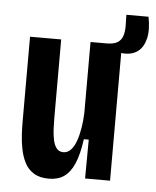

<svg xmlns="http://www.w3.org/2000/svg" viewBox="-49 -687 602 743"><g transform="rotate(5 251.5 -316.0)"><path d="M168 13Q132 13 109 -1.5Q86 -16 74 -40Q62 -64 56.5 -92Q51 -120 49.5 -147Q48 -174 48 -195V-528H169V-224Q169 -203 170 -181Q171 -159 175 -139Q179 -119 188.5 -106.5Q198 -94 215 -94Q232 -94 244.5 -107.5Q257 -121 265 -144Q273 -167 277.5 -195Q282 -223 283 -252V-528H405V-215V0H308L309 -151H290Q282 -92 266.5 -56Q251 -20 227 -3.5Q203 13 168 13ZM418 -495 343 -500 345 -528Q373 -528 387.5 -537Q402 -546 407.5 -562.5Q413 -579 413 -600Q413 -621 412 -645H498Q508 -594 499.5 -560Q491 -526 469.5 -510Q448 -494 418 -495Z"/></g></svg>

Font: Bricolage Grotesque Condensed SemiBold
Style: Regular
Weight: 600
Width: 3
Designer: Mathieu Triay
Foundry: Atelier Triay
Version: Version 1.000;gftools[0.9.30]